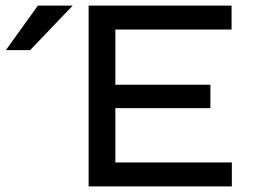

<svg xmlns="http://www.w3.org/2000/svg" viewBox="-20 -669 912 689"><path d="M394 -281V-86H812V0H298V-649H811V-563H394V-365H735V-281ZM1 -489 116 -649H241L88 -489Z"/></svg>

Font: Syne Medium
Style: Regular
Weight: 500
Designer: Lucas Descroix
Foundry: Bonjour Monde
Version: Version 2.200; ttfautohint (v1.8.4)